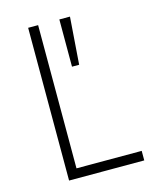

<svg xmlns="http://www.w3.org/2000/svg" viewBox="-107 -781 703 856"><g transform="rotate(-15 244.0 -352.5)"><path d="M105 0V-705H151V-44H452V0ZM249 -487V-705H298L282 -487Z"/></g></svg>

Font: Nunito Sans 7pt Condensed ExtraLight
Style: Regular
Weight: 250
Width: 3
Designer: Vernon Adams
Foundry: Vernon Adams
Version: Version 3.101;gftools[0.9.27]